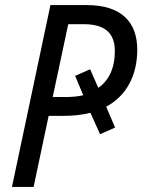

<svg xmlns="http://www.w3.org/2000/svg" viewBox="-20 -734 559 754"><path d="M27 0H112L171 -279H229C268 -279 304 -283 335 -291L373 -207L432 -233L397 -315C477 -358 519 -438 519 -539C519 -646 458 -714 321 -714H178ZM238 -353H187L248 -639H309C391 -639 431 -605 431 -533C431 -466 407 -417 366 -389L334 -462L275 -436L307 -360C286 -355 262 -353 238 -353Z"/></svg>

Font: Noto Sans SemiCondensed
Style: Italic
Weight: 400
Width: 4
Italic angle: -12°
Designer: Monotype Design Team
Foundry: Monotype Imaging Inc.
Version: Version 2.013